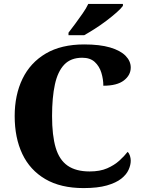

<svg xmlns="http://www.w3.org/2000/svg" viewBox="-20 -951 730 981"><path d="M407 10Q290 10 211.5 -36Q133 -82 94 -164.5Q55 -247 55 -358Q55 -466 95 -548.5Q135 -631 214 -677.5Q293 -724 410 -724Q490 -724 542.5 -708.5Q595 -693 621.5 -666Q648 -639 648 -606Q648 -567 613 -540Q578 -513 508 -513Q508 -546 498 -579Q488 -612 464.5 -634Q441 -656 400 -656Q342 -656 308.5 -621Q275 -586 260.5 -519.5Q246 -453 246 -358Q246 -259 264.5 -196.5Q283 -134 325.5 -104.5Q368 -75 438 -75Q491 -75 527.5 -91Q564 -107 589.5 -130Q615 -153 632 -175Q640 -168 644 -155Q648 -142 648 -130Q648 -108 637 -83.5Q626 -59 599.5 -38Q573 -17 526 -3.5Q479 10 407 10ZM330 -784Q345 -803 364 -829Q383 -855 402 -882Q421 -909 431 -931H608V-921Q599 -908 576.5 -888Q554 -868 525 -846Q496 -824 465.5 -804.5Q435 -785 410 -771H330Z"/></svg>

Font: Noto Serif Khmer ExtraBold
Style: Regular
Weight: 800
Version: Version 2.003